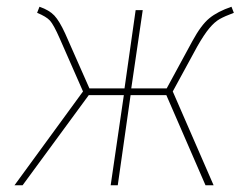

<svg xmlns="http://www.w3.org/2000/svg" viewBox="-20 -549 744 569"><path d="M673 -511Q646 -501 631 -492.5Q616 -484 600.5 -465.5Q585 -447 565 -412L492 -278L613 0H589L473 -267H367L329 0H308L347 -267H243L47 0H23L226 -278L157 -435Q139 -476 128 -488Q117 -500 90 -511L97 -529Q126 -519 141 -503Q156 -487 173 -450L245 -287H349L382 -519H403L369 -287H474L550 -427Q576 -475 600.5 -495Q625 -515 666 -529Z"/></svg>

Font: Fira Sans Thin
Style: Italic
Weight: 250
Italic angle: -8°
Designer: Carrois Corporate & Edenspiekermann AG
Foundry: Carrois Corporate GbR & Edenspiekermann AG
Version: Version 4.203